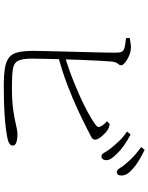

<svg xmlns="http://www.w3.org/2000/svg" viewBox="98 -910 803 1040"><g transform="rotate(90 500.0 -390.5)"><path d="M781 -592Q765 -612 744 -634Q723 -656 693 -677L709 -696Q745 -677 770.5 -658.5Q796 -640 812 -623Q831 -604 840 -590Q849 -576 848 -561Q847 -550 840.5 -543.5Q834 -537 825 -538Q814 -540 805.5 -556.5Q797 -573 781 -592ZM864 -674Q847 -694 827.5 -712.5Q808 -731 777 -753L792 -772Q827 -755 853.5 -738.5Q880 -722 897 -706Q917 -688 924.5 -673.5Q932 -659 931 -643Q931 -632 925.5 -626.5Q920 -621 911 -621Q900 -622 890.5 -638.5Q881 -655 864 -674ZM186 -691Q203 -694 218.5 -696.5Q234 -699 248 -697Q261 -696 275.5 -690.5Q290 -685 303.5 -677Q317 -669 325.5 -660.5Q334 -652 334 -645Q334 -637 329.5 -632Q325 -627 320.5 -619Q316 -611 314 -595Q312 -573 309.5 -528.5Q307 -484 305 -429.5Q303 -375 301.5 -321Q300 -267 299 -224.5Q298 -182 298 -162Q298 -110 309.5 -87Q321 -64 353.5 -58.5Q386 -53 448 -53Q530 -53 579.5 -60.5Q629 -68 658.5 -75.5Q688 -83 708 -83Q734 -83 751.5 -77Q769 -71 769 -58Q769 -48 761.5 -42Q754 -36 742 -32Q724 -27 686 -21.5Q648 -16 588.5 -12.5Q529 -9 447 -9Q386 -9 348 -15.5Q310 -22 290 -39Q270 -56 263 -88.5Q256 -121 256 -172Q256 -189 257 -225.5Q258 -262 259 -309Q260 -356 261.5 -407Q263 -458 264 -504Q265 -550 265.5 -584Q266 -618 265 -631Q264 -654 246.5 -660.5Q229 -667 187 -671ZM637 -568 653 -583Q663 -581 671 -578Q679 -575 685 -571Q701 -561 719 -539.5Q737 -518 737 -503Q737 -490 719.5 -481.5Q702 -473 674 -458Q641 -441 580.5 -412.5Q520 -384 442 -354Q364 -324 276 -301L271 -335Q348 -358 422 -387.5Q496 -417 556.5 -447.5Q617 -478 652 -503Q666 -513 668 -520Q670 -527 663 -538Q659 -546 652 -553.5Q645 -561 637 -568Z"/></g></svg>

Font: Source Han Serif JP VF
Style: Regular
Weight: 250
Designer: Ryoko NISHIZUKA 西塚涼子 (kana & ideographs); Frank Grießhammer (Latin, Greek & Cyrillic); Wenlong ZHANG 张文龙 (bopomofo); San
Foundry: Adobe
Version: Version 2.001;hotconv 1.1.0;makeotfexe 2.6.0